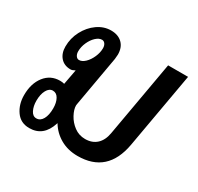

<svg xmlns="http://www.w3.org/2000/svg" viewBox="-128 -721 913 884"><g transform="rotate(30 328.5 -279.0)"><path d="M639 -560 568 -158Q538 10 380 10Q328 10 288 -13Q248 -36 225 -75L224 -72Q198 10 123 10Q77 10 52 -25.5Q27 -61 27 -110Q27 -172 57.5 -211Q88 -250 138 -250Q151 -250 161 -247L176 -327Q162 -319 153 -319Q119 -319 99.5 -341Q80 -363 80 -399Q80 -443 100.5 -482Q121 -521 154.5 -544.5Q188 -568 226 -568Q264 -568 286 -546.5Q308 -525 308 -487Q308 -481 306 -463L259 -196L258 -188Q258 -167 272.5 -140Q287 -113 312.5 -94Q338 -75 371 -75Q408 -75 431.5 -96.5Q455 -118 462 -158L533 -560ZM234 -478Q234 -492 227.5 -501Q221 -510 211 -510Q195 -510 179 -495Q163 -480 152.5 -456.5Q142 -433 142 -409Q142 -395 148.5 -385.5Q155 -376 165 -376Q181 -376 197 -391.5Q213 -407 223.5 -431Q234 -455 234 -478ZM174 -124Q174 -154 163 -174Q152 -194 132 -194Q113 -194 101 -172Q89 -150 89 -116Q89 -87 99.5 -66Q110 -45 129 -45Q150 -45 162 -66.5Q174 -88 174 -124Z"/></g></svg>

Font: KoHo SemiBold
Style: Italic
Weight: 600
Italic angle: -10°
Version: Version 1.000; ttfautohint (v1.6)